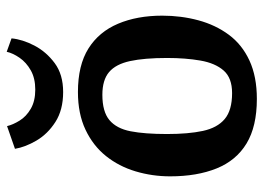

<svg xmlns="http://www.w3.org/2000/svg" viewBox="-124 -630 767 558"><g transform="rotate(-90 259.0 -351.5)"><path d="M250 12Q170 12 120.5 -18Q71 -48 48 -105Q25 -162 25 -240Q25 -292 39.5 -340.5Q54 -389 84 -426.5Q114 -464 160.5 -486Q207 -508 270 -508Q348 -508 396.5 -477.5Q445 -447 468.5 -391.5Q492 -336 492 -263Q492 -208 478.5 -158Q465 -108 436.5 -69.5Q408 -31 361.5 -9.5Q315 12 250 12ZM267 -60Q311 -60 332.5 -84.5Q354 -109 361.5 -152Q369 -195 369 -249Q369 -315 360 -356.5Q351 -398 328 -417.5Q305 -437 262 -437Q213 -437 188.5 -416.5Q164 -396 156 -355Q148 -314 148 -249Q148 -187 157 -145Q166 -103 191.5 -81.5Q217 -60 267 -60ZM270 -551Q218 -551 183 -573.5Q148 -596 129 -628.5Q110 -661 105 -691L171 -714Q175 -697 187 -677.5Q199 -658 221.5 -645Q244 -632 277 -632Q310 -632 333 -645Q356 -658 369.5 -677.5Q383 -697 387 -715L426 -701Q423 -669 405 -634.5Q387 -600 354 -575.5Q321 -551 270 -551Z"/></g></svg>

Font: Faustina Light SemiBold
Style: Regular
Weight: 600
Version: Version 1.200